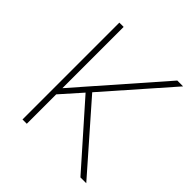

<svg xmlns="http://www.w3.org/2000/svg" viewBox="-176 -781 911 911"><g transform="rotate(45 279.5 -325.0)"><path d="M500 -649.9 140.1 -238.8V-649.9H111.3V0H140.1V-197.3L232.9 -301.8L500 0H539.1L253.9 -325.2L539.1 -649.9Z"/></g></svg>

Font: Estedad-FD-VF Thin
Style: Regular
Weight: 100
Designer: Amin Abedi
Version: Version 5.0